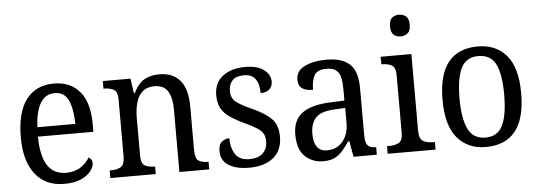

<svg xmlns="http://www.w3.org/2000/svg" viewBox="-50 -903 2968 1058"><g transform="rotate(-5 1434.5 -374.0)"><path d="M266 10Q164 10 107 -62Q50 -134 50 -264Q50 -405 104 -475.5Q158 -546 257 -546Q348 -546 399.5 -485Q451 -424 451 -306V-262H144Q146 -152 180.5 -101Q215 -50 282 -50Q330 -50 363 -72Q396 -94 412 -123Q420 -120 426 -111.5Q432 -103 432 -90Q432 -70 414 -46.5Q396 -23 359.5 -6.5Q323 10 266 10ZM356 -314Q355 -395 333 -444Q311 -493 257 -493Q205 -493 177.5 -447Q150 -401 146 -314Z M522 0V-42H530Q561 -42 583 -54Q605 -66 605 -114V-426Q605 -471 583.5 -482.5Q562 -494 532 -494H527V-536H680L692 -455H697Q724 -509 759 -527.5Q794 -546 841 -546Q914 -546 954.5 -499Q995 -452 995 -350V-114Q995 -66 1014 -54Q1033 -42 1064 -42H1069V0H904V-346Q904 -410 882 -446.5Q860 -483 807 -483Q765 -483 740.5 -460Q716 -437 706 -400Q696 -363 696 -320V-109Q696 -64 717 -53Q738 -42 768 -42H773V0Z M1290 10Q1218 10 1176 -16.5Q1134 -43 1134 -95Q1134 -134 1154.5 -148Q1175 -162 1194 -162Q1194 -109 1217 -73Q1240 -37 1295 -37Q1344 -37 1369.5 -61.5Q1395 -86 1395 -128Q1395 -152 1385.5 -169Q1376 -186 1352 -201.5Q1328 -217 1285 -237Q1236 -260 1204.5 -282Q1173 -304 1158 -332.5Q1143 -361 1143 -404Q1143 -472 1190.5 -508.5Q1238 -545 1315 -545Q1384 -545 1419 -517.5Q1454 -490 1454 -453Q1454 -426 1437 -410Q1420 -394 1388 -394Q1388 -445 1367.5 -472.5Q1347 -500 1305 -500Q1260 -500 1240 -478Q1220 -456 1220 -420Q1220 -381 1246 -360Q1272 -339 1333 -312Q1406 -279 1439.5 -244Q1473 -209 1473 -146Q1473 -70 1423.5 -30Q1374 10 1290 10Z M1700 10Q1639 10 1598.5 -29Q1558 -68 1558 -150Q1558 -230 1610 -268Q1662 -306 1768 -310L1844 -313V-373Q1844 -410 1838.5 -437.5Q1833 -465 1815 -480.5Q1797 -496 1760 -496Q1708 -496 1692.5 -465.5Q1677 -435 1677 -387Q1637 -387 1616.5 -402Q1596 -417 1596 -450Q1596 -499 1644.5 -522.5Q1693 -546 1765 -546Q1850 -546 1893 -507Q1936 -468 1936 -373V-114Q1936 -72 1949 -57Q1962 -42 1993 -42H1996V0H1867L1852 -87H1845Q1826 -59 1807 -37Q1788 -15 1763.5 -2.5Q1739 10 1700 10ZM1725 -48Q1780 -48 1812.5 -87.5Q1845 -127 1845 -191V-272L1787 -269Q1711 -266 1681.5 -234.5Q1652 -203 1652 -145Q1652 -98 1670 -73Q1688 -48 1725 -48Z M2184 -638Q2161 -638 2145.5 -651.5Q2130 -665 2130 -698Q2130 -732 2145.5 -745Q2161 -758 2184 -758Q2207 -758 2223 -745Q2239 -732 2239 -698Q2239 -665 2223 -651.5Q2207 -638 2184 -638ZM2056 0V-42H2068Q2099 -42 2121 -53.5Q2143 -65 2143 -109V-426Q2143 -470 2122 -482Q2101 -494 2070 -494H2064V-536H2234V-114Q2234 -67 2255.5 -54.5Q2277 -42 2309 -42H2321V0Z M2599 10Q2499 10 2441 -59Q2383 -128 2383 -269Q2383 -409 2438.5 -477.5Q2494 -546 2602 -546Q2703 -546 2760.5 -477.5Q2818 -409 2818 -269Q2818 -128 2762.5 -59Q2707 10 2599 10ZM2601 -42Q2669 -42 2696.5 -99.5Q2724 -157 2724 -269Q2724 -381 2696.5 -437Q2669 -493 2600 -493Q2533 -493 2505 -437Q2477 -381 2477 -269Q2477 -157 2505.5 -99.5Q2534 -42 2601 -42Z"/></g></svg>

Font: Noto Serif Sinhala SemiCondensed
Style: Regular
Weight: 400
Width: 4
Designer: Jelle Bosma - Monotype Design Team
Foundry: Monotype Imaging Inc.
Version: Version 2.007; ttfautohint (v1.8.4.7-5d5b)